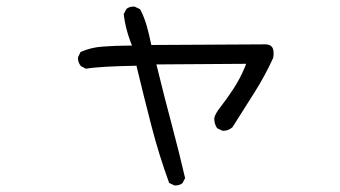

<svg xmlns="http://www.w3.org/2000/svg" viewBox="-20 -566 1040 588"><path d="M516.6 2Q530.3 2 539.1 -5.4L546.9 -20.5Q527.8 -103 505.6 -185.8Q483.4 -268.6 459 -368.7L733.9 -370.6L729.5 -359.4Q715.3 -325.2 694.6 -293.5Q673.8 -261.7 654.8 -237.8Q638.2 -216.8 636.2 -203.6Q636.2 -186 645 -173.3L661.6 -165.5Q662.6 -165.5 664.1 -165.5Q679.2 -165.5 691.9 -176.3Q724.6 -228.5 757.8 -280.5Q791 -332.5 816.4 -388.2Q817.9 -396.5 817.9 -400.4Q817.9 -411.1 816.2 -416Q814.5 -420.9 811.5 -423.8Q806.2 -429.2 794.4 -430.2L443.4 -428.2Q436.5 -461.9 429 -488Q421.4 -514.2 409.2 -537.6L393.1 -545.4Q391.1 -545.9 389.6 -545.9Q376 -545.9 367.2 -538.6L358.9 -522.9Q363.3 -481.9 379.9 -437.5L384.3 -426.3H372.1Q333.5 -426.3 294.4 -423.3Q258.3 -420.9 226.6 -406.7L219.2 -391.1Q218.8 -389.6 218.8 -385.7Q218.8 -381.8 220.9 -375.5Q223.1 -369.1 228 -363.3L243.2 -355.5Q284.7 -362.8 397.9 -364.7Q420.9 -268.6 444.1 -179.2Q467.3 -89.8 498 -5.9L513.2 1.5Q515.1 2 516.6 2Z"/></svg>

Font: NaikaiFont
Style: Light
Weight: 300
Version: Version 1.89